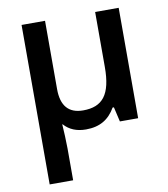

<svg xmlns="http://www.w3.org/2000/svg" viewBox="-86 -613 811 925"><g transform="rotate(-10 319.5 -150.0)"><path d="M196.8 -540H82V240.2H196.8V84C196.8 60.5 193.8 -16.1 191.9 -34.2H193.8C219.7 -4.9 255.4 9.8 300.8 9.8C368.7 9.8 413.6 -17.6 444.8 -71.8H451.2L467.8 0H557.1V-540H441.9V-271C441.9 -135.7 398.4 -83 303.2 -83C232.4 -83 196.8 -124 196.8 -206.1Z"/></g></svg>

Font: Open Sans 600
Style: Regular
Weight: 600
Foundry: Ascender Corporation
Version: Version 1.100;PS 001.100;hotconv 1.0.88;makeotf.lib2.5.64775